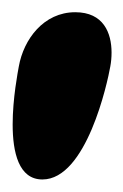

<svg xmlns="http://www.w3.org/2000/svg" viewBox="-44 -703 200 311"><path d="M-13.5 -595.5C-15 -587 -23.5 -543.8 -23.5 -501.5C-23.5 -456.4 -13.8 -412.3 24.7 -412.3C96 -412.3 130.1 -569 134.7 -595.5C136 -602.5 136.7 -610.1 136.7 -617.8C136.7 -649.6 123.7 -683.2 77.9 -683.2C26.6 -683.2 -5.7 -639.2 -13.5 -595.5Z"/></svg>

Font: TudorRose
Style: BoldOblique
Weight: 500
Version: Version 001.000